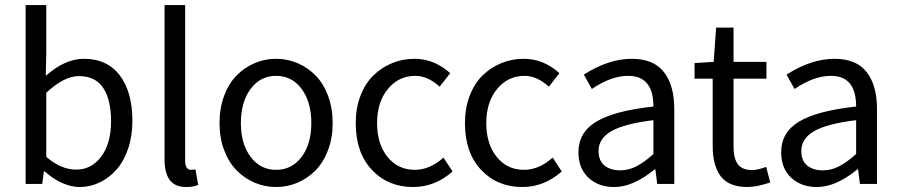

<svg xmlns="http://www.w3.org/2000/svg" viewBox="-20 -732 3581 764"><path d="M296.9 12.2Q263.2 12.2 226.8 -4.2Q190.4 -20.5 158.2 -49.8H154.8L147.9 0H82V-711.9H164.1V-518.1L162.1 -430.2Q238.3 -498 314 -498Q406.7 -498 456.8 -431.9Q506.8 -365.7 506.8 -251Q506.8 -190.4 489.7 -140.1Q472.7 -89.8 443.4 -56.9Q414.1 -23.9 376.5 -5.9Q338.9 12.2 296.9 12.2ZM283.2 -57.1Q344.2 -57.1 383.1 -109.4Q421.9 -161.6 421.9 -250Q421.9 -334.5 390.9 -381.8Q359.9 -429.2 293.9 -429.2Q234.9 -429.2 164.1 -362.8V-107.9Q222.7 -57.1 283.2 -57.1Z M721.7 12.2Q676.3 12.2 655.5 -15.6Q634.8 -43.5 634.8 -98.1V-711.9H716.8V-91.8Q716.8 -73.7 723.1 -64.9Q729.5 -56.2 739.7 -56.2Q749 -56.2 757.8 -58.1L768.6 3.9Q749.5 12.2 721.7 12.2Z M853.5 -242.2Q853.5 -301.8 871.8 -350.8Q890.1 -399.9 921.4 -431.6Q952.6 -463.4 993.2 -480.7Q1033.7 -498 1078.6 -498Q1123.5 -498 1164.1 -480.7Q1204.6 -463.4 1235.8 -431.6Q1267.1 -399.9 1285.4 -350.8Q1303.7 -301.8 1303.7 -242.2Q1303.7 -183.6 1285.4 -134.8Q1267.1 -85.9 1235.8 -54.2Q1204.6 -22.5 1164.1 -5.1Q1123.5 12.2 1078.6 12.2Q1033.7 12.2 993.2 -5.1Q952.6 -22.5 921.4 -54.2Q890.1 -85.9 871.8 -134.8Q853.5 -183.6 853.5 -242.2ZM1078.6 -56.2Q1141.6 -56.2 1180.2 -107.7Q1218.8 -159.2 1218.8 -242.2Q1218.8 -326.2 1180.2 -378.2Q1141.6 -430.2 1078.6 -430.2Q1016.1 -430.2 977.3 -378.2Q938.5 -326.2 938.5 -242.2Q938.5 -159.2 977.3 -107.7Q1016.1 -56.2 1078.6 -56.2Z M1623.5 12.2Q1523.9 12.2 1459.7 -56.2Q1395.5 -124.5 1395.5 -242.2Q1395.5 -301.8 1414.3 -350.8Q1433.1 -399.9 1465.6 -431.6Q1498 -463.4 1540 -480.7Q1582 -498 1629.4 -498Q1708 -498 1771.5 -440.9L1729.5 -387.2Q1681.6 -430.2 1632.8 -430.2Q1566.4 -430.2 1523.4 -377.9Q1480.5 -325.7 1480.5 -242.2Q1480.5 -159.2 1522 -107.7Q1563.5 -56.2 1630.4 -56.2Q1690.4 -56.2 1744.6 -105L1780.8 -49.8Q1710.9 12.2 1623.5 12.2Z M2058.1 12.2Q1958.5 12.2 1894.3 -56.2Q1830.1 -124.5 1830.1 -242.2Q1830.1 -301.8 1848.9 -350.8Q1867.7 -399.9 1900.1 -431.6Q1932.6 -463.4 1974.6 -480.7Q2016.6 -498 2064 -498Q2142.6 -498 2206.1 -440.9L2164.1 -387.2Q2116.2 -430.2 2067.4 -430.2Q2001 -430.2 1958 -377.9Q1915 -325.7 1915 -242.2Q1915 -159.2 1956.5 -107.7Q1998 -56.2 2064.9 -56.2Q2125 -56.2 2179.2 -105L2215.3 -49.8Q2145.5 12.2 2058.1 12.2Z M2423.8 12.2Q2361.3 12.2 2321.5 -24.9Q2281.7 -62 2281.7 -126Q2281.7 -205.1 2352.8 -248Q2423.8 -291 2580.1 -308.1Q2580.1 -430.2 2480 -430.2Q2411.6 -430.2 2335 -377.9L2303.2 -435.1Q2401.4 -498 2494.1 -498Q2580.6 -498 2621.8 -445.3Q2663.1 -392.6 2663.1 -297.9V0H2595.2L2587.9 -58.1H2585Q2500 12.2 2423.8 12.2ZM2447.8 -54.2Q2481.4 -54.2 2512.2 -70.1Q2543 -85.9 2580.1 -119.1V-253.9Q2462.4 -239.3 2412.1 -209.7Q2361.8 -180.2 2361.8 -131.8Q2361.8 -92.3 2385.5 -73.2Q2409.2 -54.2 2447.8 -54.2Z M2954.6 12.2Q2880.4 12.2 2848.1 -30.3Q2815.9 -72.8 2815.9 -149.9V-418.9H2743.7V-481L2819.8 -485.8L2829.6 -622.1H2898.9V-485.8H3029.8V-418.9H2898.9V-148.9Q2898.9 -101.6 2916 -78.4Q2933.1 -55.2 2973.6 -55.2Q2994.1 -55.2 3028.8 -67.9L3044.9 -5.9Q2989.7 12.2 2954.6 12.2Z M3230.5 12.2Q3168 12.2 3128.2 -24.9Q3088.4 -62 3088.4 -126Q3088.4 -205.1 3159.4 -248Q3230.5 -291 3386.7 -308.1Q3386.7 -430.2 3286.6 -430.2Q3218.3 -430.2 3141.6 -377.9L3109.9 -435.1Q3208 -498 3300.8 -498Q3387.2 -498 3428.5 -445.3Q3469.7 -392.6 3469.7 -297.9V0H3401.9L3394.5 -58.1H3391.6Q3306.6 12.2 3230.5 12.2ZM3254.4 -54.2Q3288.1 -54.2 3318.8 -70.1Q3349.6 -85.9 3386.7 -119.1V-253.9Q3269 -239.3 3218.8 -209.7Q3168.5 -180.2 3168.5 -131.8Q3168.5 -92.3 3192.1 -73.2Q3215.8 -54.2 3254.4 -54.2Z"/></svg>

Font: Riemann
Style: Regular
Weight: 400
Designer: Paul D. Hunt
Foundry: Adobe Systems Incorporated
Version: Version 2.020;PS 2.0;hotconv 1.0.86;makeotf.lib2.5.63406